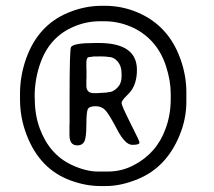

<svg xmlns="http://www.w3.org/2000/svg" viewBox="-20 -743 735 660"><path d="M276.9 -529.3V-506.3L277.3 -504.4V-476.1L276.9 -469.2V-448.7Q276.9 -422.9 302.2 -422.9H317.4L319.8 -423.3L345.2 -424.8L354 -426.3Q368.2 -426.3 383.1 -441.2Q397.9 -456.1 397.9 -478.5V-491.2Q397.9 -515.6 384.5 -531.5Q371.1 -547.4 352.1 -547.4Q347.2 -548.3 344.7 -548.3L337.4 -548.8H330.6L320.8 -549.3L318.4 -548.8H302.2L287.6 -546.9Q276.9 -546.9 276.9 -529.3ZM317.9 -153.3H350.6Q397.9 -153.3 439 -174.8Q518.6 -215.8 549.3 -300.8Q566.9 -348.6 566.9 -402.8V-419.9Q566.9 -465.3 550.8 -515.1Q534.7 -564.9 503.2 -599.4Q471.7 -633.8 428.2 -651.9Q384.8 -669.9 339.8 -669.9H323.2Q277.8 -669.9 235.8 -652.3Q152.8 -618.2 120.1 -529.8Q99.1 -472.7 99.1 -411.6L99.6 -402.8Q99.6 -348.6 116.2 -302.7Q149.4 -211.9 227.1 -175.8Q275.4 -153.3 317.9 -153.3ZM320.8 -595.2Q450.7 -594.7 450.7 -502.9Q450.7 -458 430.2 -430.2Q426.3 -424.8 412.1 -410.6Q397.9 -396.5 397.9 -388.4Q397.9 -380.4 428.5 -319.3Q459 -258.3 459 -256.3V-252Q459 -245.1 434.6 -245.1Q410.2 -245.1 382.6 -297.9Q355 -350.6 342 -364.3Q329.1 -377.9 308.6 -377.9Q288.1 -377.9 282.5 -368.9Q276.9 -359.9 276.9 -314.7Q276.9 -269.5 269.8 -256.3Q262.7 -243.2 246.1 -243.2Q218.8 -243.2 218.8 -278.3V-312.5L219.2 -319.3V-412.6Q219.2 -572.8 224.1 -581.1Q232.4 -595.2 306.6 -595.2ZM48.8 -420.9Q48.8 -482.9 70.3 -543Q110.8 -655.3 211.4 -698.2Q269.5 -723.1 330.6 -723.1H340.3Q399.4 -723.1 453.1 -700.2Q559.6 -654.8 600.1 -540.5Q620.6 -483.9 620.6 -426.3V-395.5Q620.6 -394.5 620.6 -393.1Q620.6 -333.5 596.7 -276.4Q551.8 -168 455.1 -127.9Q396.5 -103.5 344.7 -103.5H324.7Q274.4 -103.5 221.7 -123Q117.2 -161.6 72.3 -277.3Q48.8 -337.4 48.8 -400.4Z"/></svg>

Font: Averia Sans Libre Light
Style: Regular
Weight: 300
Version: Version 1.002